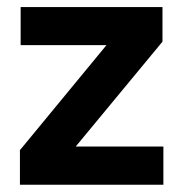

<svg xmlns="http://www.w3.org/2000/svg" viewBox="-20 -510 506 530"><path d="M431 -105.5V0H35V-95.5L274 -385.5H37V-490.5H428.5V-395L189 -105.5Z"/></svg>

Font: Anek Bangla Medium SemiBold
Style: Regular
Weight: 600
Version: Version 1.003